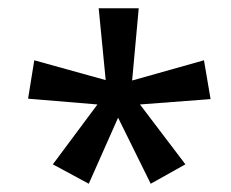

<svg xmlns="http://www.w3.org/2000/svg" viewBox="-20 -793 559 465"><path d="M316 -773 300 -598 474 -647 490 -553 319 -540 429 -395 345 -348 266 -508 195 -348 108 -395 216 -540 48 -554 63 -647 236 -599 219 -773Z"/></svg>

Font: Noto Sans Telugu ExtraCondensed Medium
Style: Regular
Weight: 500
Width: 2
Designer: Jelle Bosma - Monotype Design Team
Foundry: Monotype Imaging Inc.
Version: Version 2.005; ttfautohint (v1.8.4.7-5d5b)